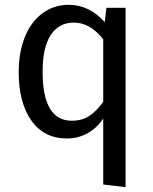

<svg xmlns="http://www.w3.org/2000/svg" viewBox="-20 -559 630 792"><path d="M418.9 -526.9H498V212.9L405.8 202.1V-69.8Q379.4 -30.8 341.1 -9.3Q302.7 12.2 255.9 12.2Q161.6 12.2 109.4 -61.8Q57.1 -135.7 57.1 -261.2Q57.1 -341.8 81.8 -404.5Q106.4 -467.3 153.8 -503.2Q201.2 -539.1 264.2 -539.1Q347.7 -539.1 412.1 -467.8ZM275.9 -61Q317.9 -61 347.7 -80.3Q377.4 -99.6 405.8 -139.2V-397Q351.6 -465.8 284.2 -465.8Q223.1 -465.8 189.5 -414.8Q155.8 -363.8 155.8 -263.2Q155.8 -61 275.9 -61Z"/></svg>

Font: FiraGO
Style: Regular
Weight: 400
Designer: bBox Type
Foundry: bBox Type GmbH
Version: Version 1.001;PS 001.001;hotconv 1.0.88;makeotf.lib2.5.64775